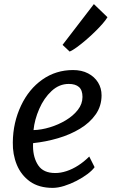

<svg xmlns="http://www.w3.org/2000/svg" viewBox="-20 -904 548 932"><path d="M235.5 8Q169.2 8 125.2 -23.1Q81.8 -54.7 61.5 -104.6Q41.1 -154.6 42.2 -212.9Q43.1 -309.1 82.2 -391.5Q120 -471.6 185.7 -517.8Q251.4 -564 334.6 -564Q376.7 -564 407.7 -547.7Q438.7 -531.5 455.9 -503.8Q473 -476.1 473 -441.4Q473 -389.4 444.7 -348.9Q416.5 -308.4 368.6 -279.4Q320.7 -250.4 261.5 -233Q202.3 -215.6 140.7 -209.2Q140.5 -206.1 140.4 -202Q140.3 -197.9 140.3 -193.2Q140.9 -138.2 165.8 -101.1Q190.7 -64.1 248.2 -64.1Q274.8 -64.1 303 -73.4Q331.2 -82.6 359.2 -100.5Q387.3 -118.4 413.2 -144.2L439.2 -92.5Q427.9 -76.7 404.6 -59.1Q381.3 -41.6 351.7 -26.3Q322.1 -11 291.7 -1.5Q261.4 8 235.5 8ZM142.7 -272.5Q180.9 -273.5 222.2 -286.1Q263.6 -298.6 299.6 -320.3Q335.7 -342 358 -370.8Q380.4 -399.6 380.4 -433.4Q380.4 -466.5 363.3 -481.6Q346.3 -496.6 313.9 -496.6Q290.8 -496.6 270 -488.2Q249.3 -479.7 230.6 -462.5Q193.1 -427.7 170.4 -375.2Q147.6 -322.8 142.7 -272.5ZM318.2 -653.6 283.7 -686.2 435.7 -884.1 501.7 -820.5Q494.3 -807.7 478 -788.9Q461.6 -770.1 440.2 -749.2Q418.9 -728.4 396.2 -709Q373.5 -689.6 353 -674.7Q332.5 -659.8 318.2 -653.6Z"/></svg>

Font: Merriweather Sans Variable Regular
Style: Italic
Weight: 300
Italic angle: -8°
Designer: Eben Sorkin
Foundry: Eben Sorkin
Version: Version 2.001